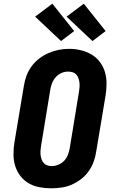

<svg xmlns="http://www.w3.org/2000/svg" viewBox="-20 -1010 640 1038"><path d="M256 8Q224 8 192.5 2Q161 -4 134.5 -19.5Q108 -35 89.5 -59.5Q71 -84 62 -113.5Q53 -143 53 -175.5Q53 -208 58 -240L109 -545Q113 -573 123 -600Q133 -627 150.5 -651Q168 -675 192 -693.5Q216 -712 243 -723.5Q270 -735 297.5 -740.5Q325 -746 354 -746Q386 -746 417 -738.5Q448 -731 474.5 -715.5Q501 -700 519.5 -675.5Q538 -651 547 -621.5Q556 -592 556 -559.5Q556 -527 551 -495L500 -190Q496 -162 486 -135Q476 -108 459 -84Q442 -60 418 -41.5Q394 -23 367 -11.5Q340 0 312 4Q284 8 256 8ZM259 -112Q277 -112 295.5 -119.5Q314 -127 327 -141Q340 -155 347 -173Q354 -191 357 -209L407 -514Q409 -527 410 -539.5Q411 -552 409.5 -564Q408 -576 404 -587.5Q400 -599 392 -607.5Q384 -616 372.5 -619.5Q361 -623 348 -623Q330 -623 312.5 -615.5Q295 -608 282 -593.5Q269 -579 262 -561.5Q255 -544 252 -526L202 -221Q200 -208 199 -195.5Q198 -183 199.5 -171Q201 -159 205 -148Q209 -137 216.5 -128.5Q224 -120 235.5 -116Q247 -112 259 -112ZM480 -788 340 -920 433 -990 551 -842ZM310 -788 170 -920 263 -990 381 -842Z"/></svg>

Font: Iosevka Slab HvExObl
Style: Regular
Weight: 900
Width: 7
Italic angle: -9°
Monospace: yes
Designer: Belleve Invis
Foundry: Belleve Invis
Version: Version 11.1.1; ttfautohint (v1.8.3)